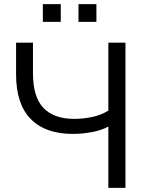

<svg xmlns="http://www.w3.org/2000/svg" viewBox="-20 -912 716 932"><path d="M506 0V-298Q475 -280 427.5 -271Q380 -262 333 -262Q200 -262 129 -334.5Q58 -407 58 -551V-705H140V-557Q140 -442 190.5 -388.5Q241 -335 340 -335Q384 -335 427 -344Q470 -353 506 -375V-705H589V0ZM361 -806V-892H448V-806ZM188 -806V-892H275V-806Z"/></svg>

Font: Nunito Sans
Style: Regular
Weight: 400
Designer: Vernon Adams
Foundry: Vernon Adams
Version: Version 3.101; ttfautohint (v1.8.4.7-5d5b);gftools[0.9.27]